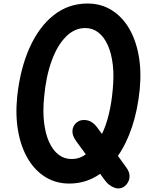

<svg xmlns="http://www.w3.org/2000/svg" viewBox="-20 -1034 888 1092"><path d="M374 10Q299.5 10 240 -26Q180.5 -62 140.5 -128Q100.5 -194 83.8 -284.2Q67 -374.5 77.5 -482.5Q94.5 -642.5 148 -762Q201.5 -881.5 285.5 -947.8Q369.5 -1014 478 -1014Q552.5 -1014 612 -978.2Q671.5 -942.5 711.5 -876.8Q751.5 -811 768.2 -721Q785 -631 774.5 -523Q762.5 -407 730.8 -311.8Q699 -216.5 650.5 -147.5L699 -80.5Q719.5 -53 716.5 -24.5Q713.5 4 690 24.5Q664 45 631.8 33.8Q599.5 22.5 577 -8L549.5 -45.5Q511 -18 467 -4Q423 10 374 10ZM231 -482.5Q223 -403.5 230.5 -338.8Q238 -274 259 -227Q280 -180 312.5 -154.8Q345 -129.5 387 -129.5Q409 -129.5 429.2 -136Q449.5 -142.5 468 -156.5L413 -231.5Q390 -263.5 392 -291Q394 -318.5 415.5 -337Q440 -356.5 473.5 -350.2Q507 -344 531.5 -311L560 -272Q583.5 -321 599 -384.8Q614.5 -448.5 621 -523Q629 -601.5 621.5 -666Q614 -730.5 593 -777.2Q572 -824 539.5 -849.2Q507 -874.5 465 -874.5Q403.5 -874.5 354.5 -825Q305.5 -775.5 273.5 -687.2Q241.5 -599 231 -482.5Z"/></svg>

Font: Edu SA Hand
Style: Bold
Weight: 700
Designer: Tina and Corey Anderson, Eben Sorkin, Mirko Velimirovic
Foundry: Google for Education
Version: Version 2.000